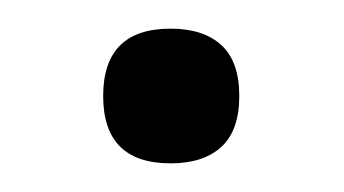

<svg xmlns="http://www.w3.org/2000/svg" viewBox="-20 -437 240 134"><path d="M99 -323Q52 -323 52 -370Q52 -417 99 -417Q122 -417 134.5 -405.5Q147 -394 147 -370Q147 -346 134.5 -334.5Q122 -323 99 -323Z"/></svg>

Font: Encode Sans Compressed
Style: Regular
Weight: 400
Designer: Pablo Impallari, Andres Torresi
Foundry: Pablo Impallari, Andres Torresi
Version: Version 1.000; ttfautohint (v1.00) -l 8 -r 50 -G 200 -x 14 -